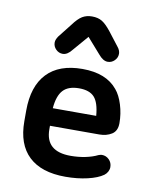

<svg xmlns="http://www.w3.org/2000/svg" viewBox="-73 -658 573 723"><g transform="rotate(10 213.5 -296.0)"><path d="M136 -169H325Q352 -169 372 -181.5Q392 -194 392 -224Q392 -260 381.5 -294Q371 -328 354 -348Q311 -401 220 -401Q131 -401 84.5 -352Q38 -303 38 -210V-169Q38 -81 86 -35.5Q134 10 226 10Q272 10 310.5 1Q349 -8 370 -23Q378 -29 382.5 -37.5Q387 -46 387 -55Q387 -72 375.5 -83.5Q364 -95 348 -95Q343 -95 335 -92Q315 -82 288 -76.5Q261 -71 232 -71Q184 -71 160 -92Q136 -113 136 -156ZM301 -236H135Q139 -284 159 -305.5Q179 -327 220 -327Q260 -327 278.5 -306.5Q297 -286 301 -236ZM221 -524 272 -466Q290 -444 308 -444Q323 -444 334 -455Q345 -466 345 -481Q345 -487 342.5 -493.5Q340 -500 335 -506L294 -559Q275 -583 259.5 -592.5Q244 -602 221 -602Q200 -602 184 -592.5Q168 -583 149 -557L108 -505Q104 -499 101.5 -493Q99 -487 99 -481Q99 -466 110 -455Q121 -444 136 -444Q154 -444 171 -466Z"/></g></svg>

Font: Beiruti SemiBold
Style: Regular
Weight: 600
Designer: Arlette Boutros
Foundry: Boutros
Version: Version 1.41